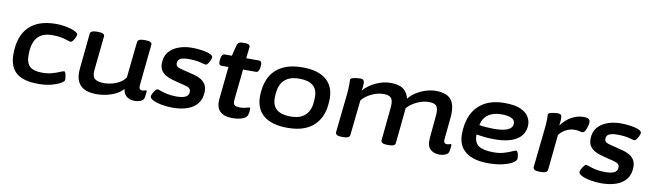

<svg xmlns="http://www.w3.org/2000/svg" viewBox="-38 -1150 5624 1658"><g transform="rotate(10 2774.0 -321.0)"><path d="M311 7Q180 7 118 -45.5Q56 -98 56 -208Q56 -367 137 -448.5Q218 -530 375 -530Q407 -530 441.5 -525Q476 -520 504.5 -511.5Q533 -503 551 -492Q569 -481 569 -469Q569 -463 562 -446.5Q555 -430 544.5 -415Q534 -400 524 -400Q515 -400 494 -407.5Q473 -415 440 -422Q407 -429 361 -429Q272 -429 229 -379Q186 -329 186 -224Q186 -155 219 -124.5Q252 -94 327 -94Q375 -94 414 -105Q453 -116 478.5 -127.5Q504 -139 513 -139Q521 -139 526 -125.5Q531 -112 533 -95Q535 -78 535 -67Q535 -55 506 -37.5Q477 -20 426.5 -6.5Q376 7 311 7Z M822 7Q624 7 643 -184L674 -496Q677 -525 730 -525H749Q776 -525 788.5 -517Q801 -509 800 -497L769 -196Q763 -142 786.5 -120Q810 -98 872 -98Q901 -98 936.5 -106.5Q972 -115 1004.5 -133.5Q1037 -152 1056 -182L1089 -496Q1092 -525 1145 -525H1165Q1191 -525 1203.5 -517Q1216 -509 1215 -497L1178 -133Q1174 -93 1206 -93Q1218 -93 1226 -96.5Q1234 -100 1238 -100Q1245 -100 1245 -89Q1245 -86 1244 -73.5Q1243 -61 1239 -38Q1234 -13 1208 -3Q1182 7 1161 7Q1116 7 1088.5 -12.5Q1061 -32 1053 -79Q1016 -37 952.5 -15Q889 7 822 7Z M1490 8Q1439 8 1391.5 -1Q1344 -10 1315 -25Q1286 -40 1288 -58Q1289 -68 1297.5 -84Q1306 -100 1316.5 -113Q1327 -126 1335 -126Q1342 -126 1364.5 -117.5Q1387 -109 1423 -101Q1459 -93 1507 -93Q1554 -93 1583.5 -106Q1613 -119 1613 -155Q1613 -183 1581.5 -193.5Q1550 -204 1505 -214Q1475 -221 1444.5 -230Q1414 -239 1388.5 -253.5Q1363 -268 1347.5 -292Q1332 -316 1332 -353Q1332 -413 1363.5 -452Q1395 -491 1448.5 -511Q1502 -531 1567 -531Q1597 -531 1630 -527.5Q1663 -524 1691 -517.5Q1719 -511 1735.5 -501Q1752 -491 1751 -478Q1750 -468 1742.5 -451Q1735 -434 1725 -421Q1715 -408 1707 -408Q1699 -408 1658.5 -419Q1618 -430 1550 -430Q1512 -430 1485 -419Q1458 -408 1458 -375Q1458 -349 1488.5 -339Q1519 -329 1564 -319Q1594 -312 1625 -303.5Q1656 -295 1681.5 -280.5Q1707 -266 1723 -241.5Q1739 -217 1739 -178Q1739 -114 1706.5 -72.5Q1674 -31 1618 -11.5Q1562 8 1490 8Z M2015 7Q1859 7 1875 -140L1904 -422H1843Q1816 -422 1820 -465L1822 -480Q1827 -523 1853 -523H1916L1941 -621Q1949 -650 1987 -650H2012Q2056 -650 2053 -621L2042 -523H2155Q2182 -523 2178 -480L2176 -465Q2171 -422 2145 -422H2032L2004 -154Q2000 -119 2012.5 -107Q2025 -95 2064 -95Q2090 -95 2114.5 -102Q2139 -109 2144 -109Q2151 -109 2151 -99Q2151 -95 2150.5 -82Q2150 -69 2145 -47Q2140 -22 2102.5 -7.5Q2065 7 2015 7Z M2494 7Q2360 7 2288 -51Q2216 -109 2216 -221Q2216 -252 2222 -292Q2228 -332 2245.5 -373.5Q2263 -415 2298.5 -450.5Q2334 -486 2392.5 -508Q2451 -530 2538 -530Q2670 -530 2741.5 -472Q2813 -414 2813 -303Q2813 -273 2807.5 -232.5Q2802 -192 2784.5 -150.5Q2767 -109 2732 -73Q2697 -37 2639 -15Q2581 7 2494 7ZM2504 -94Q2568 -94 2604.5 -114.5Q2641 -135 2658.5 -166.5Q2676 -198 2680.5 -232.5Q2685 -267 2685 -295Q2685 -364 2644.5 -396.5Q2604 -429 2527 -429Q2463 -429 2426 -408.5Q2389 -388 2371.5 -356.5Q2354 -325 2349 -291Q2344 -257 2344 -229Q2344 -160 2385 -127Q2426 -94 2504 -94Z M3832 7Q3777 7 3746.5 -23Q3716 -53 3724 -130L3740 -303Q3741 -313 3742 -323.5Q3743 -334 3743 -351Q3743 -390 3724.5 -407.5Q3706 -425 3663 -425Q3612 -425 3560 -401Q3508 -377 3473 -338L3442 -27Q3440 2 3387 2H3367Q3340 2 3327.5 -6.5Q3315 -15 3316 -28L3343 -303Q3344 -313 3345 -323.5Q3346 -334 3346 -351Q3346 -390 3327.5 -407.5Q3309 -425 3266 -425Q3214 -425 3161.5 -400.5Q3109 -376 3076 -336L3043 -27Q3040 2 2987 2H2967Q2941 2 2928.5 -6.5Q2916 -15 2917 -28L2952 -357Q2955 -384 2956.5 -409.5Q2958 -435 2958 -456Q2958 -467 2957.5 -476Q2957 -485 2957 -495Q2957 -506 2974.5 -512Q2992 -518 3012.5 -520Q3033 -522 3043 -522Q3065 -522 3072 -512Q3079 -502 3079 -483Q3079 -454 3072 -421Q3116 -471 3180.5 -500.5Q3245 -530 3309 -530Q3382 -530 3420 -502Q3458 -474 3470 -420Q3495 -452 3534 -477Q3573 -502 3618 -516Q3663 -530 3706 -530Q3755 -530 3792.5 -515.5Q3830 -501 3850.5 -465Q3871 -429 3871 -365Q3871 -352 3870 -340Q3869 -328 3868 -316L3850 -133Q3845 -93 3878 -93Q3889 -93 3897.5 -96.5Q3906 -100 3909 -100Q3917 -100 3917 -89Q3917 -86 3916 -73.5Q3915 -61 3911 -38Q3906 -13 3880 -3Q3854 7 3832 7Z M4257 7Q4127 7 4058.5 -46Q3990 -99 3990 -200Q3990 -300 4025.5 -374.5Q4061 -449 4132 -489.5Q4203 -530 4308 -530Q4397 -530 4447.5 -507.5Q4498 -485 4519 -450.5Q4540 -416 4540 -381Q4540 -297 4472 -251.5Q4404 -206 4275 -206Q4223 -206 4184 -210.5Q4145 -215 4116 -220Q4115 -217 4115 -212Q4115 -149 4155 -121.5Q4195 -94 4287 -94Q4337 -94 4377 -106Q4417 -118 4442.5 -130Q4468 -142 4476 -142Q4485 -142 4490.5 -130Q4496 -118 4498 -102.5Q4500 -87 4500 -77Q4500 -58 4469 -38.5Q4438 -19 4383 -6Q4328 7 4257 7ZM4253 -294Q4416 -294 4416 -369Q4416 -401 4384 -415Q4352 -429 4298 -429Q4226 -429 4181.5 -397Q4137 -365 4125 -304Q4153 -299 4187.5 -296.5Q4222 -294 4253 -294Z M4701 2Q4674 2 4661.5 -6.5Q4649 -15 4650 -29L4685 -357Q4688 -384 4690 -407.5Q4692 -431 4692 -456Q4692 -467 4691.5 -476Q4691 -485 4691 -495Q4691 -506 4708 -512Q4725 -518 4745.5 -520Q4766 -522 4777 -522Q4793 -522 4801.5 -515Q4810 -508 4810.5 -486.5Q4811 -465 4805 -421Q4845 -474 4895.5 -502Q4946 -530 5000 -530Q5028 -530 5042.5 -522.5Q5057 -515 5057 -493Q5057 -479 5051 -456.5Q5045 -434 5035 -416Q5025 -398 5011 -398Q4997 -398 4984 -402.5Q4971 -407 4943 -407Q4903 -407 4867 -388Q4831 -369 4808 -338L4777 -28Q4774 2 4720 2Z M5249 8Q5198 8 5150.5 -1Q5103 -10 5074 -25Q5045 -40 5047 -58Q5048 -68 5056.5 -84Q5065 -100 5075.5 -113Q5086 -126 5094 -126Q5101 -126 5123.5 -117.5Q5146 -109 5182 -101Q5218 -93 5266 -93Q5313 -93 5342.5 -106Q5372 -119 5372 -155Q5372 -183 5340.5 -193.5Q5309 -204 5264 -214Q5234 -221 5203.5 -230Q5173 -239 5147.5 -253.5Q5122 -268 5106.5 -292Q5091 -316 5091 -353Q5091 -413 5122.5 -452Q5154 -491 5207.5 -511Q5261 -531 5326 -531Q5356 -531 5389 -527.5Q5422 -524 5450 -517.5Q5478 -511 5494.5 -501Q5511 -491 5510 -478Q5509 -468 5501.5 -451Q5494 -434 5484 -421Q5474 -408 5466 -408Q5458 -408 5417.5 -419Q5377 -430 5309 -430Q5271 -430 5244 -419Q5217 -408 5217 -375Q5217 -349 5247.5 -339Q5278 -329 5323 -319Q5353 -312 5384 -303.5Q5415 -295 5440.5 -280.5Q5466 -266 5482 -241.5Q5498 -217 5498 -178Q5498 -114 5465.5 -72.5Q5433 -31 5377 -11.5Q5321 8 5249 8Z"/></g></svg>

Font: Asap Expanded Expanded SemiBold
Style: Italic
Weight: 600
Width: 7
Italic angle: -6°
Designer: Pablo Cosgaya
Foundry: Omnibus-Type
Version: Version 3.001; ttfautohint (v1.8.4.7-5d5b)